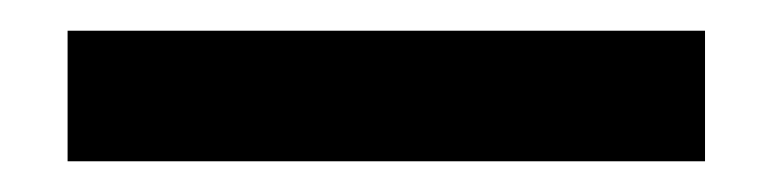

<svg xmlns="http://www.w3.org/2000/svg" viewBox="-20 -20 503 125"><path d="M24 0H439V85H24Z"/></svg>

Font: Hanken Grotesk SemiBold
Style: Regular
Weight: 600
Designer: Alfredo Marco Pradil
Foundry: Hanken Design Co.
Version: Version 3.014